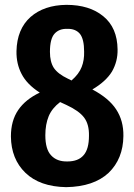

<svg xmlns="http://www.w3.org/2000/svg" viewBox="-20 -755 554 792"><path d="M361 -386Q417 -419 442 -460Q466 -502 465 -551Q464 -641 406 -688Q349 -735 254 -735Q162 -734 106 -685Q50 -635 48 -544Q47 -492 69 -450Q91 -407 144 -373Q85 -345 55 -301Q25 -257 25 -192Q26 -99 85 -42Q144 15 253 17Q367 15 428 -42Q488 -100 489 -194Q490 -257 459 -304Q429 -350 361 -386ZM257 -636Q292 -637 310 -615Q327 -593 327 -542Q328 -507 317 -479Q306 -450 275 -423L259 -431Q219 -450 202 -475Q186 -500 186 -541Q186 -595 205 -616Q224 -637 257 -636ZM258 -89Q215 -88 191 -114Q167 -139 167 -197Q167 -242 181 -276Q195 -309 228 -334L254 -322Q306 -298 327 -270Q348 -242 347 -195Q347 -140 325 -115Q303 -89 258 -89Z"/></svg>

Font: Glow Sans SC Compressed
Style: Bold
Weight: 700
Width: 2
Designer: Ryoko NISHIZUKA (kana, bopomofo & ideographs); Paul D. Hunt (Latin, Greek & Cyrillic); Sandoll Communications, Soo-young
Version: Version 0.93